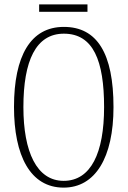

<svg xmlns="http://www.w3.org/2000/svg" viewBox="-20 -848 584 878"><path d="M159 -794H380V-828H159ZM271 10C416 10 499 -128 499 -358C499 -604 424 -725 272 -725C120 -725 44 -593 44 -359C44 -137 118 10 271 10ZM271 -21C148 -21 87 -154 87 -358C87 -570 144 -694 272 -694C407 -694 456 -570 456 -358C456 -149 396 -21 271 -21Z"/></svg>

Font: Noto Serif Georgian ExtraCondensed ExtraLight
Style: Regular
Weight: 200
Width: 2
Designer: Monotype Design Team, Akaki Razmadze
Foundry: Google LLC
Version: Version 2.003